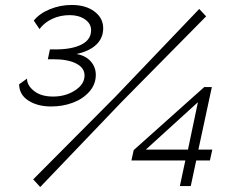

<svg xmlns="http://www.w3.org/2000/svg" viewBox="-20 -750 938 774"><path d="M57.1 -410.2 88.9 -433.1Q88.9 -405.8 117.2 -383.3Q145.5 -360.8 193.8 -360.8Q244.6 -360.8 282.7 -385.7Q320.8 -410.6 320.8 -445.8Q320.8 -476.6 287.1 -493.9Q253.4 -511.2 194.8 -511.2H172.9L181.2 -550.8H203.1Q270.5 -550.8 308.8 -570.6Q347.2 -590.3 347.2 -627.9Q347.2 -655.3 322.3 -672.1Q297.4 -689 261.2 -689Q222.2 -689 190.2 -673.8Q158.2 -658.7 139.2 -632.8L116.2 -667Q139.2 -695.8 181.2 -712.9Q223.1 -730 269 -730Q325.7 -730 360.8 -703.6Q396 -677.2 396 -636.2Q396 -596.7 368.2 -570.1Q340.3 -543.5 288.1 -532.2Q324.2 -526.4 345.2 -503.2Q366.2 -480 366.2 -448.2Q366.2 -409.7 339.8 -380.1Q313.5 -350.6 272.9 -335.7Q232.4 -320.8 186 -320.8Q131.3 -320.8 94.5 -344.5Q57.6 -368.2 57.1 -410.2ZM113.8 -26.9 445.8 -360.8 783.2 -713.9 811 -684.1 469.2 -337.9 142.1 3.9ZM727.1 -103H509.8L519 -145L803.2 -398.9H834L779.8 -147H835.9L826.2 -103H771L749 0H705.1ZM737.8 -147 777.8 -337.9 567.9 -147Z"/></svg>

Font: Rawline
Style: Italic
Weight: 400
Italic angle: -12°
Designer: Matt McInerney, Pablo Impallari, Rodrigo Fuenzalida
Foundry: Matt McInerney, Pablo Impallari, Rodrigo Fuenzalida
Version: Version 4.020;PS 004.020;hotconv 1.0.88;makeotf.lib2.5.64775